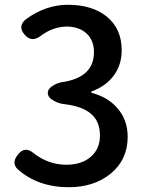

<svg xmlns="http://www.w3.org/2000/svg" viewBox="-20 -770 610 803"><path d="M268 13Q138 13 53 -63Q28 -88 53 -121Q83 -162 121 -129Q183 -81 258 -81Q321 -81 359.5 -114Q398 -147 398 -203Q398 -258 366 -289Q331 -324 253 -334Q228 -336 206 -348Q180 -362 180 -381Q180 -400 205 -414Q226 -426 250 -428Q373 -450 373 -552Q373 -601 342.5 -629.5Q312 -658 260 -659Q202 -658 153 -622Q113 -589 82 -626Q53 -661 89 -690Q172 -750 264 -750Q365 -750 426 -701Q489 -650 489 -560Q489 -498 455 -453Q422 -409 362 -387V-382Q429 -365 470 -319Q514 -269 514 -198Q514 -102 442 -43Q372 13 268 13Z"/></svg>

Font: GenSenRounded JP M
Style: Regular
Weight: 500
Version: Version 1.501;PS 1;hotconv 16.6.51;makeotf.lib2.5.65220